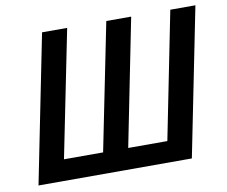

<svg xmlns="http://www.w3.org/2000/svg" viewBox="-74 -745 987 836"><g transform="rotate(-10 420.0 -327.0)"><path d="M31 0H709L840 -654H729L617 -93H444L556 -654H446L333 -93H160L273 -654H162Z"/></g></svg>

Font: Source Sans Pro Semibold
Style: Italic
Weight: 600
Italic angle: -11°
Designer: Paul D. Hunt
Foundry: Adobe Systems Incorporated
Version: Version 3.006;hotconv 1.0.111;makeotfexe 2.5.65597